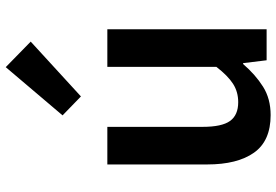

<svg xmlns="http://www.w3.org/2000/svg" viewBox="-167 -782 963 669"><g transform="rotate(-90 314.5 -447.5)"><path d="M248 14Q158 14 117 -44Q76 -102 76 -207V-555H207V-223Q207 -156 227.5 -127.5Q248 -99 293 -99Q329 -99 357 -117Q385 -135 416 -175V-555H547V0H439L429 -82H426Q389 -39 347 -12.5Q305 14 248 14ZM313 -647 247 -711 415 -909 504 -822Z"/></g></svg>

Font: Noto Sans HK SemiBold
Style: Regular
Weight: 600
Version: Version 2.004-H2;hotconv 1.0.118;makeotfexe 2.5.65603